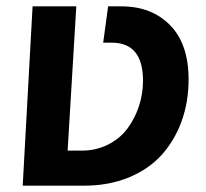

<svg xmlns="http://www.w3.org/2000/svg" viewBox="-20 -587 651 607"><path d="M51.8 0 83 -566.9H221.2L193.8 -110.8H237.8Q284.2 -110.8 322 -130.1Q359.9 -149.4 383.3 -181.2Q406.7 -212.9 419.4 -251.7Q432.1 -290.5 432.1 -332Q432.1 -452.1 333 -452.1H306.2L321.8 -566.9H363.8Q459.5 -566.9 517.8 -507.3Q576.2 -447.8 576.2 -335.9Q576.2 -264.6 554 -203.4Q531.7 -142.1 490.5 -96.7Q449.2 -51.3 386.2 -25.6Q323.2 0 246.1 0Z"/></svg>

Font: FiraGO SemiBold
Style: Italic
Weight: 600
Italic angle: -8°
Designer: bBox Type GmbH
Foundry: bBox Type GmbH
Version: Version 1.001;PS 001.001;hotconv 1.0.88;makeotf.lib2.5.64775